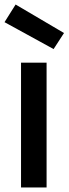

<svg xmlns="http://www.w3.org/2000/svg" viewBox="-36 -829 303 849"><path d="M57 -552H170V0H57ZM33 -809 247 -683 201 -612 -16 -731Z"/></svg>

Font: Involve SemiBold
Style: Regular
Weight: 600
Designer: Stefan Peev
Foundry: Context Ltd.
Version: Version 1.001